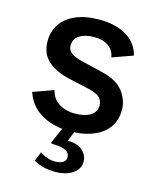

<svg xmlns="http://www.w3.org/2000/svg" viewBox="-113 -620 752 913"><g transform="rotate(15 263.0 -163.0)"><path d="M262.5 -77.5Q312 -77.5 340.2 -94.5Q368.5 -111.5 368.5 -145Q368.5 -170 352.2 -184.8Q336 -199.5 300 -207.5L199.5 -230Q128 -246 89.2 -281.5Q50.5 -317 50.5 -377.5Q50.5 -424.5 75 -461.2Q99.5 -498 147.5 -518.8Q195.5 -539.5 263.5 -539.5Q344.5 -539.5 397.5 -507.5Q450.5 -475.5 465 -416.5L363.5 -380.5Q358 -414.5 331.2 -433.8Q304.5 -453 262 -453Q216 -453 188.8 -435.5Q161.5 -418 161.5 -385Q161.5 -361.5 182.2 -347.2Q203 -333 248 -323.5L343 -300.5Q416.5 -282 446.8 -240Q477 -198 477 -152Q477 -104 453.5 -68.8Q430 -33.5 386.8 -13.8Q343.5 6 284.5 9.5L266.5 55.5Q317 57 340.8 80Q364.5 103 364.5 133.5Q364.5 158.5 348.8 176.8Q333 195 306.2 204.8Q279.5 214.5 247.5 214.5Q181.5 214.5 139.5 187.5L157.5 142Q194.5 167 232.5 167Q258 167 271.8 158Q285.5 149 285.5 132.5Q285.5 111.5 265.8 100.8Q246 90 201 89.5Q192.5 89.5 192.5 85.5Q192.5 83 193.5 81L225.5 8Q159 0.5 110.5 -32.5Q62 -65.5 42.5 -124.5L143 -160.5Q152.5 -119 186 -98.2Q219.5 -77.5 262.5 -77.5Z"/></g></svg>

Font: 1883 Sans SemiBold
Style: Regular
Weight: 600
Designer: 1883 Sans project is a fork of Public Sans.
Version: Version 1.009